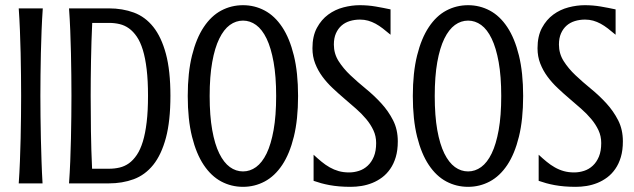

<svg xmlns="http://www.w3.org/2000/svg" viewBox="-20 -703 2432 736"><path d="M144 -670.9Q141.1 -629.4 139.4 -585.9Q137.7 -542.5 136.7 -499.5Q135.7 -456.5 135.3 -415Q134.8 -373.5 134.8 -335.9Q134.8 -298.3 135.3 -256.8Q135.7 -215.3 136.7 -172.1Q137.7 -128.9 139.2 -85.2Q140.6 -41.5 143.1 0H51.8Q54.7 -41.5 56.4 -85.2Q58.1 -128.9 59.1 -172.1Q60.1 -215.3 60.5 -256.8Q61 -298.3 61 -335.9Q61 -373.5 60.5 -415Q60.1 -456.5 59.1 -499.5Q58.1 -542.5 56.4 -585.9Q54.7 -629.4 51.8 -670.9Z M397.5 -670.9Q449.7 -670.9 493.2 -654.8Q536.6 -638.7 567.6 -599.9Q598.6 -561 616 -496.6Q633.3 -432.1 633.3 -335.9Q633.3 -239.3 616 -174.6Q598.6 -109.9 567.4 -71Q536.1 -32.2 492.7 -16.1Q449.2 0 396.5 0H244.6Q247.6 -41.5 249.3 -85.2Q251 -128.9 252 -172.1Q252.9 -215.3 253.4 -256.8Q253.9 -298.3 253.9 -335.9Q253.9 -373.5 253.4 -415Q252.9 -456.5 252 -499.5Q251 -542.5 249.3 -585.9Q247.6 -629.4 244.6 -670.9ZM333.5 -615.2Q330.1 -543 328.9 -470.9Q327.6 -398.9 327.6 -335.9Q327.6 -272.9 328.6 -200.4Q329.6 -127.9 333 -56.2H398.4Q419.4 -56.2 438.7 -60.8Q458 -65.4 474.4 -77.1Q490.7 -88.9 504.4 -109.1Q518.1 -129.4 527.6 -160.4Q537.1 -191.4 542.2 -234.6Q547.4 -277.8 547.4 -335.9Q547.4 -394 542.2 -437.3Q537.1 -480.5 527.6 -511.5Q518.1 -542.5 504.4 -562.5Q490.7 -582.5 474.4 -594.2Q458 -606 438.7 -610.6Q419.4 -615.2 398.4 -615.2Z M1122.6 -335Q1122.6 -244.6 1106.4 -179Q1090.3 -113.3 1061.8 -70.6Q1033.2 -27.8 994.6 -7.3Q956.1 13.2 911.6 13.2Q866.7 13.2 828.1 -7.3Q789.6 -27.8 761 -70.6Q732.4 -113.3 716.1 -179Q699.7 -244.6 699.7 -335Q699.7 -424.8 716.1 -490.5Q732.4 -556.2 761 -599.1Q789.6 -642.1 828.1 -662.6Q866.7 -683.1 911.6 -683.1Q956.1 -683.1 994.6 -662.6Q1033.2 -642.1 1061.8 -599.1Q1090.3 -556.2 1106.4 -490.5Q1122.6 -424.8 1122.6 -335ZM1038.6 -335Q1038.6 -410.2 1028.8 -464.8Q1019 -519.5 1002 -554.9Q984.9 -590.3 961.7 -607.2Q938.5 -624 911.6 -624Q884.3 -624 861.1 -607.2Q837.9 -590.3 820.6 -554.9Q803.2 -519.5 793.5 -464.8Q783.7 -410.2 783.7 -335Q783.7 -259.3 793.5 -204.6Q803.2 -149.9 820.6 -114.7Q837.9 -79.6 861.1 -62.7Q884.3 -45.9 911.6 -45.9Q938.5 -45.9 961.7 -62.7Q984.9 -79.6 1002 -114.7Q1019 -149.9 1028.8 -204.6Q1038.6 -259.3 1038.6 -335Z M1317.9 -42Q1337.4 -42 1356.2 -48.1Q1375 -54.2 1389.6 -67.9Q1404.3 -81.5 1413.1 -102.8Q1421.9 -124 1421.9 -154.8Q1421.9 -181.2 1411.4 -203.6Q1400.9 -226.1 1383.8 -246.6Q1366.7 -267.1 1344.7 -286.4Q1322.8 -305.7 1299.8 -325.2Q1276.9 -344.7 1254.9 -365.5Q1232.9 -386.2 1215.8 -409.4Q1198.7 -432.6 1188.2 -459.5Q1177.7 -486.3 1177.7 -518.1Q1177.7 -564.5 1194.8 -596.2Q1211.9 -627.9 1238.3 -647.2Q1264.6 -666.5 1296.6 -674.8Q1328.6 -683.1 1358.9 -683.1Q1390.6 -683.1 1420.2 -678Q1449.7 -672.9 1477.1 -667V-569.8Q1461.4 -583 1447.5 -593.8Q1433.6 -604.5 1419.7 -612.1Q1405.8 -619.6 1391.1 -623.8Q1376.5 -627.9 1359.9 -627.9Q1339.4 -627.9 1321 -622.3Q1302.7 -616.7 1289.3 -605Q1275.9 -593.3 1267.8 -575.2Q1259.8 -557.1 1259.8 -532.2Q1259.8 -497.6 1277.8 -469Q1295.9 -440.4 1323.2 -414.6Q1350.6 -388.7 1382.3 -362.8Q1414.1 -336.9 1441.4 -307.1Q1468.8 -277.3 1486.8 -241.9Q1504.9 -206.5 1504.9 -161.1Q1504.9 -127 1497.1 -100.8Q1489.3 -74.7 1475.8 -55.4Q1462.4 -36.1 1444.8 -22.9Q1427.2 -9.8 1407.2 -1.7Q1387.2 6.3 1366 9.8Q1344.7 13.2 1324.7 13.2Q1300.8 13.2 1280.8 11.5Q1260.7 9.8 1243.4 6.6Q1226.1 3.4 1211.2 -0.7Q1196.3 -4.9 1182.1 -9.8V-109.9Q1197.3 -95.7 1212.4 -83.3Q1227.5 -70.8 1243.9 -61.5Q1260.3 -52.2 1278.3 -47.1Q1296.4 -42 1317.9 -42Z M1985.4 -335Q1985.4 -244.6 1969.2 -179Q1953.1 -113.3 1924.6 -70.6Q1896 -27.8 1857.4 -7.3Q1818.8 13.2 1774.4 13.2Q1729.5 13.2 1690.9 -7.3Q1652.3 -27.8 1623.8 -70.6Q1595.2 -113.3 1578.9 -179Q1562.5 -244.6 1562.5 -335Q1562.5 -424.8 1578.9 -490.5Q1595.2 -556.2 1623.8 -599.1Q1652.3 -642.1 1690.9 -662.6Q1729.5 -683.1 1774.4 -683.1Q1818.8 -683.1 1857.4 -662.6Q1896 -642.1 1924.6 -599.1Q1953.1 -556.2 1969.2 -490.5Q1985.4 -424.8 1985.4 -335ZM1901.4 -335Q1901.4 -410.2 1891.6 -464.8Q1881.8 -519.5 1864.7 -554.9Q1847.7 -590.3 1824.5 -607.2Q1801.3 -624 1774.4 -624Q1747.1 -624 1723.9 -607.2Q1700.7 -590.3 1683.3 -554.9Q1666 -519.5 1656.2 -464.8Q1646.5 -410.2 1646.5 -335Q1646.5 -259.3 1656.2 -204.6Q1666 -149.9 1683.3 -114.7Q1700.7 -79.6 1723.9 -62.7Q1747.1 -45.9 1774.4 -45.9Q1801.3 -45.9 1824.5 -62.7Q1847.7 -79.6 1864.7 -114.7Q1881.8 -149.9 1891.6 -204.6Q1901.4 -259.3 1901.4 -335Z M2180.7 -42Q2200.2 -42 2219 -48.1Q2237.8 -54.2 2252.4 -67.9Q2267.1 -81.5 2275.9 -102.8Q2284.7 -124 2284.7 -154.8Q2284.7 -181.2 2274.2 -203.6Q2263.7 -226.1 2246.6 -246.6Q2229.5 -267.1 2207.5 -286.4Q2185.5 -305.7 2162.6 -325.2Q2139.6 -344.7 2117.7 -365.5Q2095.7 -386.2 2078.6 -409.4Q2061.5 -432.6 2051 -459.5Q2040.5 -486.3 2040.5 -518.1Q2040.5 -564.5 2057.6 -596.2Q2074.7 -627.9 2101.1 -647.2Q2127.4 -666.5 2159.4 -674.8Q2191.4 -683.1 2221.7 -683.1Q2253.4 -683.1 2283 -678Q2312.5 -672.9 2339.8 -667V-569.8Q2324.2 -583 2310.3 -593.8Q2296.4 -604.5 2282.5 -612.1Q2268.6 -619.6 2253.9 -623.8Q2239.3 -627.9 2222.7 -627.9Q2202.1 -627.9 2183.8 -622.3Q2165.5 -616.7 2152.1 -605Q2138.7 -593.3 2130.6 -575.2Q2122.6 -557.1 2122.6 -532.2Q2122.6 -497.6 2140.6 -469Q2158.7 -440.4 2186 -414.6Q2213.4 -388.7 2245.1 -362.8Q2276.9 -336.9 2304.2 -307.1Q2331.5 -277.3 2349.6 -241.9Q2367.7 -206.5 2367.7 -161.1Q2367.7 -127 2359.9 -100.8Q2352.1 -74.7 2338.6 -55.4Q2325.2 -36.1 2307.6 -22.9Q2290 -9.8 2270 -1.7Q2250 6.3 2228.8 9.8Q2207.5 13.2 2187.5 13.2Q2163.6 13.2 2143.6 11.5Q2123.5 9.8 2106.2 6.6Q2088.9 3.4 2074 -0.7Q2059.1 -4.9 2044.9 -9.8V-109.9Q2060.1 -95.7 2075.2 -83.3Q2090.3 -70.8 2106.7 -61.5Q2123 -52.2 2141.1 -47.1Q2159.2 -42 2180.7 -42Z"/></svg>

Font: Crushed
Style: Regular
Weight: 400
Width: 3
Designer: Astigmatic (AOETI)
Foundry: Astigmatic (AOETI)
Version: Version 001.000